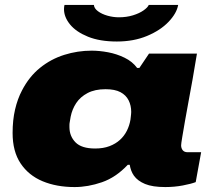

<svg xmlns="http://www.w3.org/2000/svg" viewBox="-20 -745 848 777"><path d="M282 12Q209 12 152.5 -11.5Q96 -35 63.5 -83.5Q31 -132 31 -207Q31 -259 41 -302Q51 -345 69 -379Q98 -435 142 -470.5Q186 -506 240 -523Q294 -540 351 -540Q382 -540 417 -533.5Q452 -527 484 -511.5Q516 -496 535 -470H544L583 -528H777L759 -422Q758 -418 753.5 -392Q749 -366 742 -329Q735 -292 728.5 -254.5Q722 -217 717.5 -190Q713 -163 713 -157Q713 -145 719.5 -137Q726 -129 739 -129H794L772 -8Q754 -1 720 5.5Q686 12 649 12Q597 12 567 -0.5Q537 -13 522 -34Q515 -44 511 -55Q507 -66 505 -78H497Q449 -27 392.5 -7.5Q336 12 282 12ZM365 -144Q398 -144 423 -153.5Q448 -163 465.5 -179Q483 -195 493.5 -216Q504 -237 508 -261Q509 -269 509.5 -274Q510 -279 510.5 -283.5Q511 -288 511 -292Q511 -318 500.5 -339Q490 -360 467.5 -372Q445 -384 407 -384Q364 -384 334.5 -368.5Q305 -353 288.5 -328Q272 -303 266 -273Q264 -260 262.5 -252.5Q261 -245 261 -240Q261 -235 261 -231Q261 -194 285.5 -169Q310 -144 365 -144ZM453 -577Q384 -577 336 -596.5Q288 -616 263.5 -646Q239 -676 239 -708Q239 -713 239.5 -717Q240 -721 241 -725H360Q361 -711 376.5 -699.5Q392 -688 415 -681.5Q438 -675 461 -675Q492 -675 518 -683Q544 -691 561 -703Q578 -715 582 -725H701Q695 -691 662 -656.5Q629 -622 575 -599.5Q521 -577 453 -577Z"/></svg>

Font: Archivo Expanded Black
Style: Italic
Weight: 900
Width: 7
Italic angle: -10°
Designer: Hector Gatti
Foundry: Omnibus-Type
Version: Version 2.001